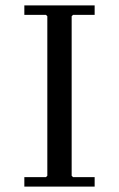

<svg xmlns="http://www.w3.org/2000/svg" viewBox="-20 -690 440 710"><path d="M70 0V-35H150L155 -40V-630L150 -635H70V-670H330V-635H250L245 -630V-40L250 -35H330V0Z"/></svg>

Font: Brygada 1918
Style: Regular
Weight: 400
Designer: Mateusz Machalski | Borys Kosmynka | Przemek Hoffer
Foundry: NIEPODLEGLA 2018
Version: Version 3.006